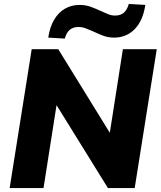

<svg xmlns="http://www.w3.org/2000/svg" viewBox="-20 -955 816 975"><path d="M29 0 141 -705H276L556 -251H533L604 -705H776L664 0H528L248 -452H272L201 0ZM309 -759 225 -764Q233 -818 255 -855Q277 -892 310 -911Q343 -930 384 -930Q414 -930 440.5 -920.5Q467 -911 490 -900Q510 -891 528 -883.5Q546 -876 564 -876Q593 -876 609.5 -891Q626 -906 634 -935L718 -930Q706 -850 664 -807Q622 -764 559 -764Q529 -764 503 -774Q477 -784 454 -795Q434 -804 415.5 -811Q397 -818 379 -818Q351 -818 334 -803.5Q317 -789 309 -759Z"/></svg>

Font: Nunito Sans 11pt Black
Style: Italic
Weight: 900
Italic angle: -9°
Version: Version 3.101;gftools[0.9.27]